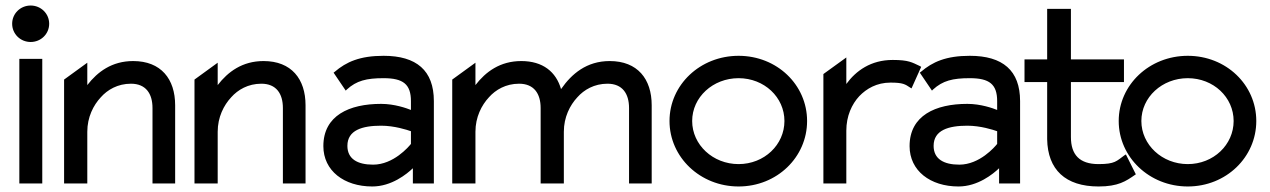

<svg xmlns="http://www.w3.org/2000/svg" viewBox="-20 -664 4597 695"><path d="M91 -512C128 -512 158 -541 158 -578C158 -615 128 -644 91 -644C54 -644 24 -615 24 -578C24 -541 54 -512 91 -512ZM133 -451H50V0H133Z M614 -283C614 -378 563 -443 462 -443C385 -443 333 -404 296 -356V-437L212 -376V0H296V-187C296 -240 318 -283 345 -312C369 -339 406 -361 454 -361C508 -361 532 -325 532 -273V0H614Z M1086 -283C1086 -378 1035 -443 934 -443C857 -443 805 -404 768 -356V-437L684 -376V0H768V-187C768 -240 790 -283 817 -312C841 -339 878 -361 926 -361C980 -361 1004 -325 1004 -273V0H1086Z M1187.5 -401 1231.5 -336 1235.5 -340C1270.5 -372 1306.5 -381 1368.5 -381C1439.5 -381 1467.5 -359 1467.5 -298V-266C1452.5 -272 1408.5 -288 1359.5 -288C1244.5 -288 1150.5 -246 1150.5 -135C1150.5 -46 1225.5 11 1327.5 11C1397.5 11 1452.5 -34 1474.5 -55V0H1550.5V-298C1550.5 -409 1487.5 -462 1368.5 -462C1282.5 -462 1233.5 -440 1191.5 -404ZM1237.5 -136C1237.5 -193 1291.5 -209 1359.5 -209C1407.5 -209 1453.5 -194 1467.5 -189V-143C1459.5 -133 1404.5 -68 1330.5 -68C1273.5 -68 1237.5 -89 1237.5 -136Z M1937 0H2021V-187C2021 -240 2043 -283 2070 -312C2094 -339 2131 -361 2179 -361C2233 -361 2257 -325 2257 -273V0H2339V-283C2339 -378 2288 -443 2187 -443C2103 -443 2049 -396 2012 -343L2011 -342V-341C1993 -404 1945 -443 1867 -443C1790 -443 1738 -404 1701 -356V-437L1617 -376V0H1701V-187C1701 -240 1723 -283 1750 -312C1774 -339 1811 -361 1859 -361C1913 -361 1937 -325 1937 -273Z M2653.5 -381C2746.5 -381 2819.5 -312 2819.5 -226C2819.5 -140 2746.5 -70 2653.5 -70C2560.5 -70 2485.5 -140 2485.5 -226C2485.5 -312 2560.5 -381 2653.5 -381ZM2653.5 11C2792.5 11 2901.5 -95 2901.5 -226C2901.5 -357 2792.5 -462 2653.5 -462C2514.5 -462 2403.5 -357 2403.5 -226C2403.5 -95 2514.5 11 2653.5 11Z M3309.5 -425C3281.5 -438 3269.5 -447 3211.5 -447C3132.5 -447 3078.5 -408 3043.5 -360V-456L2960.5 -396V0H3043.5V-191C3043.5 -244 3063.5 -287 3090.5 -316C3116.5 -343 3153.5 -365 3203.5 -365C3248.5 -365 3256.5 -359 3274.5 -347L3279.5 -344L3314.5 -422Z M3309.5 -401 3353.5 -336 3357.5 -340C3392.5 -372 3428.5 -381 3490.5 -381C3561.5 -381 3589.5 -359 3589.5 -298V-266C3574.5 -272 3530.5 -288 3481.5 -288C3366.5 -288 3272.5 -246 3272.5 -135C3272.5 -46 3347.5 11 3449.5 11C3519.5 11 3574.5 -34 3596.5 -55V0H3672.5V-298C3672.5 -409 3609.5 -462 3490.5 -462C3404.5 -462 3355.5 -440 3313.5 -404ZM3359.5 -136C3359.5 -193 3413.5 -209 3481.5 -209C3529.5 -209 3575.5 -194 3589.5 -189V-143C3581.5 -133 3526.5 -68 3452.5 -68C3395.5 -68 3359.5 -89 3359.5 -136Z M4091.5 -33 4055.5 -105 4050.5 -102C4021.5 -81 4016.5 -70 3956.5 -70C3887.5 -70 3856.5 -104 3856.5 -168V-367H4048.5V-449H3856.5V-632H3770.5V-449H3688.5V-367H3770.5V-160C3772.5 -50 3836.5 11 3956.5 11C4027.5 11 4055.5 -8 4088.5 -31Z M4279.5 -381C4372.5 -381 4445.5 -312 4445.5 -226C4445.5 -140 4372.5 -70 4279.5 -70C4186.5 -70 4111.5 -140 4111.5 -226C4111.5 -312 4186.5 -381 4279.5 -381ZM4279.5 11C4418.5 11 4527.5 -95 4527.5 -226C4527.5 -357 4418.5 -462 4279.5 -462C4140.5 -462 4029.5 -357 4029.5 -226C4029.5 -95 4140.5 11 4279.5 11Z"/></svg>

Font: Charger
Style: Bd
Weight: 400
Designer: Jasper
Foundry: Cannot Into Space Fonts
Version: Version 0.98